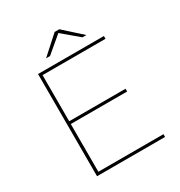

<svg xmlns="http://www.w3.org/2000/svg" viewBox="-199 -1003 1067 1139"><g transform="rotate(-30 334.0 -433.5)"><path d="M133 -700H584V-681H153V-19H599V0H133ZM148 -365H539V-346H148ZM343 -867H375L497 -757H470L356 -853H362L248 -757H221Z"/></g></svg>

Font: iiserrat Thin
Style: Regular
Weight: 100
Designer: Akira Ohta
Foundry: Akira Ohta
Version: Version 1.200;Glyphs 3.3.1 (3343)